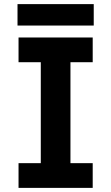

<svg xmlns="http://www.w3.org/2000/svg" viewBox="-20 -912 540 932"><path d="M70 0V-120H178V-610H70V-730H430V-610H322V-120H430V0ZM65 -788V-892H435V-788Z"/></svg>

Font: M PLUS 1 Code
Style: Regular
Weight: 400
Designer: Coji Morishita
Foundry: UNDERFOREST DESIGN
Version: Version 1.005